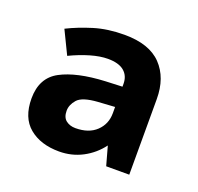

<svg xmlns="http://www.w3.org/2000/svg" viewBox="-75 -802 533 516"><g transform="rotate(20 191.5 -544.5)"><path d="M200 -722Q271 -722 305.5 -686Q340 -650 340 -589V-373H274L259 -427Q238 -399 207.5 -383Q177 -367 141 -367Q88 -367 55.5 -394Q23 -421 23 -476Q23 -535 68 -559Q113 -583 194 -587L242 -589V-597Q242 -620 226.5 -633Q211 -646 180 -646Q158 -646 130.5 -638Q103 -630 74 -616L42 -682Q74 -698 113 -710Q152 -722 200 -722ZM194 -528Q150 -525 136.5 -509.5Q123 -494 123 -477Q123 -458 134 -449.5Q145 -441 161 -441Q199 -441 220.5 -461.5Q242 -482 242 -513V-531Z"/></g></svg>

Font: Noto Sans Adlam Unjoined
Style: Bold
Weight: 700
Version: Version 3.001